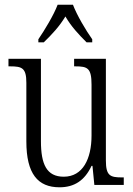

<svg xmlns="http://www.w3.org/2000/svg" viewBox="-20 -786 566 816"><path d="M143 -619V-606H166C202 -641 232 -673 258 -716C283 -673 313 -641 348 -606H372V-619C345 -657 307 -721 290 -766H225C208 -721 169 -657 143 -619ZM233 10C296 10 340 -19 369 -81H373L381 0H506V-32H499C449 -32 430 -38 430 -104V-536H295V-504H300C352 -504 369 -497 369 -426V-210C369 -111 332 -35 251 -35C178 -35 154 -88 154 -186V-536H16V-504H23C74 -504 92 -497 92 -434V-185C92 -47 141 10 233 10Z"/></svg>

Font: Noto Serif Georgian Condensed Light
Style: Regular
Weight: 300
Width: 3
Designer: Monotype Design Team, Akaki Razmadze
Foundry: Google LLC
Version: Version 2.003